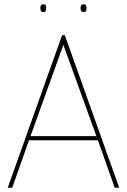

<svg xmlns="http://www.w3.org/2000/svg" viewBox="-20 -874 591 894"><path d="M16 0 269 -710H282L535 0H514L436 -221H115L37 0ZM122 -240H429L275 -665ZM370 -818Q361 -818 358 -823.5Q355 -829 355 -836Q355 -844 358 -849Q361 -854 370 -854Q378 -854 380.5 -849Q383 -844 383 -836Q383 -829 380.5 -823.5Q378 -818 370 -818ZM182 -818Q173 -818 170.5 -823.5Q168 -829 168 -836Q168 -844 170.5 -849Q173 -854 182 -854Q191 -854 193 -849Q195 -844 195 -836Q195 -829 193 -823.5Q191 -818 182 -818Z"/></svg>

Font: Georama Thin
Style: Regular
Weight: 100
Designer: Jean-Baptiste Levee
Foundry: Production Type
Version: Version 1.000